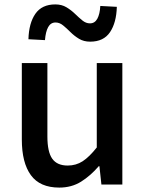

<svg xmlns="http://www.w3.org/2000/svg" viewBox="-20 -837 660 871"><path d="M249 14Q161 14 120 -42.5Q79 -99 79 -204V-551H195V-218Q195 -148 217 -117Q239 -86 287 -86Q325 -86 355 -105.5Q385 -125 419 -168V-551H535V0H440L431 -83H428Q391 -40 348 -13Q305 14 249 14ZM389 -648Q360 -648 338.5 -661Q317 -674 299.5 -691.5Q282 -709 266 -722Q250 -735 232 -735Q210 -735 198.5 -714Q187 -693 184 -655L109 -659Q111 -732 140.5 -774.5Q170 -817 231 -817Q260 -817 281.5 -804Q303 -791 320.5 -774Q338 -757 354 -744Q370 -731 388 -731Q410 -731 421.5 -752Q433 -773 435 -810L510 -806Q508 -734 479 -691Q450 -648 389 -648Z"/></svg>

Font: Source Han Sans SC Medium
Style: Regular
Weight: 500
Designer: Ryoko NISHIZUKA 西塚涼子 (kana, bopomofo & ideographs); Paul D. Hunt (Latin, Greek & Cyrillic); Sandoll Communications 산돌커뮤니
Foundry: Adobe
Version: Version 2.004;hotconv 1.0.118;makeotfexe 2.5.65603